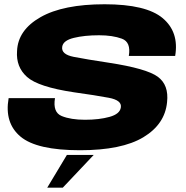

<svg xmlns="http://www.w3.org/2000/svg" viewBox="-20 -701 872 901"><path d="M201.7 179.6 293.8 26.2H419.6L274.7 179.6ZM355.5 4Q152.5 4 76.2 -60Q0 -124 20.5 -240.5H238Q227 -174 269.5 -156.5Q312 -139 379 -139Q445.5 -139 494 -152.5Q542.5 -166 547 -196.5Q553 -230.5 490.2 -242.2Q427.5 -254 326.5 -268Q159.5 -293 107 -339.8Q54.5 -386.5 60 -461.5Q64 -560 170.2 -620.5Q276.5 -681 471 -681Q666 -681 743.5 -615.8Q821 -550.5 802 -438.5H584.5Q595.5 -503.5 551.8 -519.5Q508 -535.5 445 -535.5Q376 -535.5 326.2 -523.2Q276.5 -511 272 -482Q266 -446 325.8 -434.2Q385.5 -422.5 491.5 -406.5Q667.5 -379.5 720.2 -341Q773 -302.5 764 -221.5Q754 -118 652.8 -57Q551.5 4 355.5 4Z"/></svg>

Font: Anybody ExtraExpanded ExtraBold
Style: Italic
Weight: 800
Width: 8
Italic angle: -10°
Designer: Tyler Finck
Foundry: Etcetera Type Company
Version: Version 1.010; ttfautohint (v1.8.3) -l 8 -r 50 -G 200 -x 14 